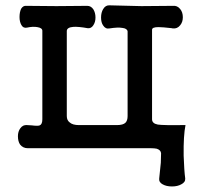

<svg xmlns="http://www.w3.org/2000/svg" viewBox="-20 -544 761 706"><path d="M135.7 -105.5Q135.7 -86.9 126 -83Q120.1 -80.1 96.7 -83L80.1 -84Q64.5 -85.9 54.7 -72.3Q45.9 -60.5 45.9 -43Q45.9 -24.4 53.7 -12.7Q64.5 1 82 1H535.2Q547.9 1 556.6 2.9Q571.3 7.8 572.3 19.5Q572.3 34.2 571.3 54.7Q569.3 74.2 565.4 112.3Q563.5 126 578.1 133.8Q591.8 141.6 612.3 141.6Q632.8 141.6 646.5 133.8Q662.1 126 661.1 112.3Q657.2 84 655.3 28.3Q654.3 -45.9 662.1 -84Q580.1 -83 560.5 -85.9Q539.1 -89.8 539.1 -105.5V-434.6Q539.1 -444.3 562.5 -444.3Q577.1 -444.3 611.3 -440.4L615.2 -439.5Q631.8 -437.5 642.6 -451.2Q652.3 -462.9 652.3 -480.5Q652.3 -499 642.6 -510.7Q631.8 -524.4 615.2 -522.5Q550.8 -521.5 500 -521.5Q443.4 -522.5 382.8 -524.4Q368.2 -525.4 359.4 -510.7Q351.6 -498 351.6 -479.5Q351.6 -460.9 359.4 -450.2Q368.2 -436.5 382.8 -439.5Q413.1 -444.3 429.7 -441.4Q447.3 -439.5 449.2 -428.7V-117.2Q449.2 -100.6 441.4 -92.8Q432.6 -84 409.2 -84H270.5Q247.1 -84 236.3 -93.8Q225.6 -101.6 225.6 -117.2V-429.7Q225.6 -443.4 250 -445.3Q269.5 -446.3 301.8 -440.4Q315.4 -438.5 323.2 -451.2Q331.1 -462.9 331.1 -479.5Q331.1 -497.1 323.2 -509.8Q314.5 -522.5 300.8 -522.5Q238.3 -521.5 187.5 -521.5Q136.7 -521.5 78.1 -522.5Q65.4 -524.4 57.6 -511.7Q51.8 -499 51.8 -481.4Q51.8 -463.9 58.6 -452.1Q65.4 -439.5 79.1 -442.4Q101.6 -447.3 117.2 -444.3Q135.7 -441.4 135.7 -430.7Z"/></svg>

Font: Gungsuh
Style: Regular
Weight: 400
Version: Version 2.21